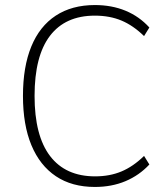

<svg xmlns="http://www.w3.org/2000/svg" viewBox="-20 -733 667 761"><path d="M356 8Q265 8 201.5 -34.5Q138 -77 104.5 -157.5Q71 -238 71 -353Q71 -468 104 -548.5Q137 -629 201 -671Q265 -713 356 -713Q423 -713 477.5 -690.5Q532 -668 572 -624L551 -590Q508 -632 461.5 -651.5Q415 -671 356 -671Q239 -671 178 -591Q117 -511 117 -353Q117 -195 178.5 -114.5Q240 -34 357 -34Q415 -34 461.5 -53.5Q508 -73 551 -115L572 -81Q532 -38 477.5 -15Q423 8 356 8Z"/></svg>

Font: Nunito Sans 10pt SemiCondensed ExtraLight
Style: Regular
Weight: 250
Width: 4
Designer: Vernon Adams
Foundry: Vernon Adams
Version: Version 3.101;gftools[0.9.27]